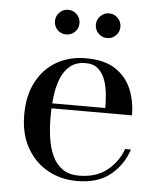

<svg xmlns="http://www.w3.org/2000/svg" viewBox="-50 -695 623 748"><g transform="rotate(5 262.0 -321.0)"><path d="M278.5 10Q214.5 10 163.2 -18.8Q112 -47.5 81.8 -101.2Q51.5 -155 51.5 -230Q51.5 -305 80 -358.8Q108.5 -412.5 158.2 -441Q208 -469.5 272.5 -469.5Q345 -469.5 388.2 -440.8Q431.5 -412 450.8 -365Q470 -318 470 -263.5H119V-283H364Q364 -308 361.2 -337Q358.5 -366 349.5 -391.8Q340.5 -417.5 322.2 -434Q304 -450.5 272.5 -450.5Q236.5 -450.5 213.5 -432.2Q190.5 -414 177.5 -383Q164.5 -352 159.5 -312.5Q154.5 -273 154.5 -230Q154.5 -187 160.2 -147.8Q166 -108.5 180.2 -78Q194.5 -47.5 219.8 -29.5Q245 -11.5 284 -11.5Q351 -11.5 393.5 -45.2Q436 -79 455 -130.5H477.5Q458 -70 409 -30Q360 10 278.5 10ZM347 -555Q327 -555 313 -569Q299 -583 299 -603Q299 -623 313 -637.2Q327 -651.5 347 -651.5Q367 -651.5 381 -637.2Q395 -623 395 -603Q395 -583 381 -569Q367 -555 347 -555ZM187 -555Q167 -555 153 -569Q139 -583 139 -603Q139 -623 153 -637.2Q167 -651.5 187 -651.5Q207 -651.5 221 -637.2Q235 -623 235 -603Q235 -583 221 -569Q207 -555 187 -555Z"/></g></svg>

Font: Bodoni Moda 11pt
Style: Regular
Weight: 400
Version: Version 2.004